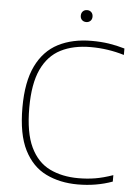

<svg xmlns="http://www.w3.org/2000/svg" viewBox="-60 -954 715 1009"><g transform="rotate(5 297.0 -449.5)"><path d="M388.5 9Q294 9 220.8 -26.8Q147.5 -62.5 105.8 -145Q64 -227.5 64 -369Q64 -504.5 104.8 -588.2Q145.5 -672 220.2 -710.5Q295 -749 397 -749Q445 -749 486.8 -742.8Q528.5 -736.5 571 -724V-690Q485.5 -716 395 -716Q302.5 -716 236.5 -682.2Q170.5 -648.5 135.2 -572.8Q100 -497 100 -371Q100 -239 136.2 -163.2Q172.5 -87.5 237.5 -55.8Q302.5 -24 389 -24Q435 -24 477.2 -31Q519.5 -38 571 -56V-22Q486.5 9 388.5 9ZM358.5 -845Q345 -845 336.2 -853.5Q327.5 -862 327.5 -876Q327.5 -890.5 336.2 -899.2Q345 -908 358.5 -908Q372 -908 380.8 -899.2Q389.5 -890.5 389.5 -876Q389.5 -862 380.8 -853.5Q372 -845 358.5 -845Z"/></g></svg>

Font: Encode Sans SmExp Th
Style: Regular
Weight: 100
Width: 6
Designer: Multiple Designers
Foundry: Impallari Type
Version: Version 3.002; ttfautohint (v1.8.3) -l 8 -r 50 -G 200 -x 14 